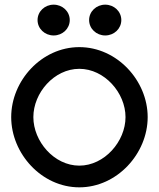

<svg xmlns="http://www.w3.org/2000/svg" viewBox="-20 -792 681 823"><path d="M431 -640C469 -640 500 -669 500 -706C500 -743 469 -772 431 -772C393 -772 362 -743 362 -706C362 -669 393 -640 431 -640ZM210 -640C248 -640 279 -669 279 -706C279 -743 248 -772 210 -772C172 -772 141 -743 141 -706C141 -669 172 -640 210 -640ZM320 -497C428 -497 518 -394 518 -290C518 -186 428 -82 320 -82C212 -82 123 -186 123 -290C123 -394 212 -497 320 -497ZM320 11C482 11 613 -134 613 -290C613 -446 482 -590 320 -590C158 -590 28 -446 28 -290C28 -134 158 11 320 11Z"/></svg>

Font: Charger
Style: Bd
Weight: 400
Designer: Jasper
Foundry: Cannot Into Space Fonts
Version: Version 0.98